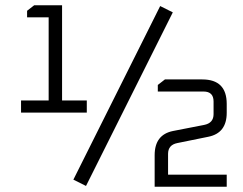

<svg xmlns="http://www.w3.org/2000/svg" viewBox="-20 -710 924 730"><path d="M60 -282V-328H165V-644H83V-669L110 -690H216V-328H310V-282ZM259 -27 589 -687 637 -663 307 -3ZM568 0V-120Q568 -198 638 -212L756 -235Q792 -242 792 -276V-324Q792 -362 754 -362H580V-387L607 -408H749Q842 -408 842 -315V-281Q842 -204 772 -190L654 -166Q619 -159 619 -125V-46H842V0Z"/></svg>

Font: Oxanium Light
Style: Regular
Weight: 300
Designer: Severin Meyer
Version: Version 1.000